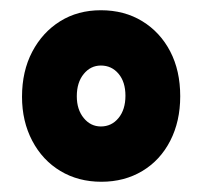

<svg xmlns="http://www.w3.org/2000/svg" viewBox="-20 -735 395 375"><path d="M178 -380Q133 -380 98 -401Q63 -422 43 -460Q23 -498 23 -546Q23 -596 43 -634Q63 -672 97.5 -693.5Q132 -715 177 -715Q223 -715 258 -693.5Q293 -672 312.5 -634.5Q332 -597 332 -547Q332 -498 312.5 -460Q293 -422 258 -401Q223 -380 178 -380ZM177 -488Q198 -488 211.5 -504.5Q225 -521 225 -548Q225 -575 211.5 -591Q198 -607 177 -607Q157 -607 143.5 -590.5Q130 -574 130 -547Q130 -521 143.5 -504.5Q157 -488 177 -488Z"/></svg>

Font: Fredoka SemiCondensed SemiBold
Style: Regular
Weight: 600
Width: 4
Designer: Ben Nathan
Foundry: Milena B. Brandão, Ben Nathan
Version: Version 2.001